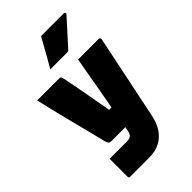

<svg xmlns="http://www.w3.org/2000/svg" viewBox="-299 -906 1198 1198"><g transform="rotate(-45 300.0 -307.0)"><path d="M564 -547Q569 -547 573 -543Q577 -539 575 -531Q561 -461 547 -394Q533 -327 519 -259.5Q505 -192 490.5 -123Q476 -54 461 21Q450 79 423.5 119Q397 159 356.5 179.5Q316 200 259 200Q238 200 211 200Q184 200 158.5 200Q133 200 115 200Q97 200 94 200Q89 200 86 197Q83 194 83 189V30H103Q136 30 169 30Q202 30 235 30Q259 30 270.5 20.5Q282 11 287 -13Q294 -56 303 -106Q312 -156 322 -210.5Q332 -265 342 -321.5Q352 -378 362 -435Q372 -492 382 -547Q399 -547 422 -547Q445 -547 470.5 -547Q496 -547 520.5 -547Q545 -547 564 -547ZM215 -547Q223 -547 227.5 -543Q232 -539 233 -532Q242 -488 249.5 -449Q257 -410 263.5 -375Q270 -340 275.5 -308Q281 -276 286.5 -246Q292 -216 297 -188H367L338 -40H172Q162 -40 156 -42Q150 -44 147 -49.5Q144 -55 140 -66Q136 -83 126.5 -120.5Q117 -158 104 -209.5Q91 -261 76 -319Q61 -377 47 -435.5Q33 -494 21 -547Q38 -547 62.5 -547Q87 -547 114.5 -547Q142 -547 168.5 -547Q195 -547 215 -547ZM322 -814Q375 -814 423.5 -814Q472 -814 523 -814Q529 -814 532 -808.5Q535 -803 530 -798Q505 -770 482 -744.5Q459 -719 435 -692.5Q411 -666 381 -633Q379 -630 374 -628Q369 -626 362 -626Q326 -626 287.5 -626Q249 -626 216 -626Q234 -657 251.5 -688Q269 -719 286.5 -750.5Q304 -782 322 -814Z"/></g></svg>

Font: Recursive Black
Style: Regular
Weight: 900
Version: Version 1.085